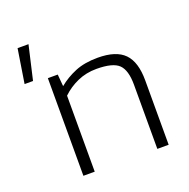

<svg xmlns="http://www.w3.org/2000/svg" viewBox="-118 -763 861 876"><g transform="rotate(-20 312.5 -325.0)"><path d="M32 -485 58 -650H111L73 -485ZM141 0V-474H189L194 -416Q230 -446 276 -465Q322 -484 386 -484Q475 -484 515 -443Q555 -402 555 -313V0H500V-312Q500 -382 471.5 -410Q443 -438 363 -438Q313 -438 270.5 -419Q228 -400 196 -369V0Z"/></g></svg>

Font: Kanit ExtraLight
Style: Regular
Weight: 275
Designer: Katatrad Team
Foundry: CadsonDemak
Version: Version 2.000; ttfautohint (v1.8.3)